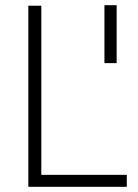

<svg xmlns="http://www.w3.org/2000/svg" viewBox="-20 -719 533 739"><path d="M382 -476V-699H429V-476ZM89 0V-697H139V-46H468V0Z"/></svg>

Font: Cairo Play Light
Style: Regular
Weight: 300
Version: Version 3.119